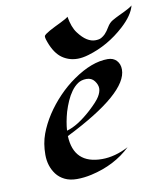

<svg xmlns="http://www.w3.org/2000/svg" viewBox="-79 -754 710 826"><g transform="rotate(-10 275.5 -340.5)"><path d="M462.9 -423.8Q462.9 -321.3 184.1 -182.1Q189 -59.1 312.5 -59.1Q368.7 -59.1 428.7 -90.3Q359.4 -23.9 254.9 -0.5Q222.2 6.8 191.2 6.8Q160.2 6.8 137.9 -4.2Q115.7 -15.1 101.6 -33.7Q74.7 -69.8 74.7 -119.4Q74.7 -168.9 89.6 -209.2Q104.5 -249.5 129.6 -288.1Q154.8 -326.7 188 -361.3Q221.2 -396 258.8 -421.9Q340.3 -478.5 409.7 -478.5Q434.6 -478.5 448.7 -463.1Q462.9 -447.8 462.9 -423.8ZM199.2 -286.1Q187 -242.7 184.6 -205.6Q232.4 -218.3 293.5 -273.9Q329.1 -306.6 340.8 -325.9Q352.5 -345.2 352.5 -361.1Q352.5 -377 340.1 -393.6Q327.6 -410.2 305.2 -410.2Q282.7 -410.2 266.8 -399.2Q251 -388.2 238.3 -370.6Q225.6 -353 215.8 -330.8Q206.1 -308.6 199.2 -286.1ZM551.3 -688Q541 -646.5 491.7 -601.6Q419.9 -536.1 332 -510.3Q305.7 -502.4 283.7 -502.4Q261.7 -502.4 243.2 -509.3Q224.6 -516.1 210 -528.3Q180.2 -553.7 163.1 -608.4Q161.1 -615.7 161.1 -620.6Q161.1 -625.5 168.5 -630.9Q175.8 -636.2 187 -642.6Q198.2 -648.9 211.7 -655.5Q225.1 -662.1 237.3 -668Q264.6 -681.2 271.5 -688Q279.3 -641.1 298.6 -615.5Q317.9 -589.8 336.2 -578.6Q354.5 -567.4 371.8 -567.4Q389.2 -567.4 398.7 -572.8Q408.2 -578.1 416 -585.9Q426.3 -596.7 436.3 -613.8Q446.3 -630.9 460.9 -639.4Q475.6 -647.9 493.2 -656.2Q542 -678.7 551.3 -688Z"/></g></svg>

Font: Fondamento
Style: Italic
Weight: 400
Italic angle: -12°
Version: Version 1.000